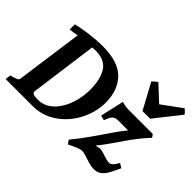

<svg xmlns="http://www.w3.org/2000/svg" viewBox="-143 -1013 1315 1315"><g transform="rotate(45 514.5 -355.5)"><path d="M594.2 -368.7Q594.2 -304.2 570.3 -239Q546.4 -173.8 501.7 -119.9Q457 -65.9 394.5 -33Q332 0 254.4 0H-4.9L0 -40.5Q62 -53.7 64 -70.3L131.8 -560.5L64.9 -549.8V-600.1Q102.1 -609.4 145.3 -616Q188.5 -622.6 230.5 -626.2Q272.5 -629.9 305.7 -629.9Q457 -629.9 525.6 -559.8Q594.2 -489.7 594.2 -368.7ZM290 -574.2Q282.7 -574.2 275.4 -573.2Q268.1 -572.3 260.7 -571.8L194.8 -82.5Q192.9 -68.4 205.6 -62Q218.3 -55.7 251.5 -55.7Q300.8 -55.7 339.1 -82.8Q377.4 -109.9 403.6 -154.1Q429.7 -198.2 443.1 -251Q456.5 -303.7 456.5 -355Q456.5 -459.5 419.2 -516.8Q381.8 -574.2 290 -574.2ZM988.8 -424.8Q948.7 -381.8 920.9 -345.7Q893.1 -309.6 869.1 -274.7Q845.2 -239.7 818.1 -200.7Q791 -161.6 752.4 -112.3Q752.4 -112.3 766.4 -116.2Q780.3 -120.1 792.5 -120.1Q805.7 -120.1 825.7 -113.8Q845.7 -107.4 866.2 -101.1Q886.7 -94.7 900.9 -94.7Q910.2 -94.7 923.3 -104Q936.5 -113.3 955.1 -147.9L987.3 -128.4Q969.2 -87.9 952.1 -56.6Q935.1 -25.4 913.3 -7.8Q891.6 9.8 859.4 9.8Q832.5 9.8 804.9 1.5Q777.3 -6.8 753.7 -14.9Q730 -22.9 714.4 -22.9Q698.7 -22.9 674.6 -13.2Q650.4 -3.4 613.3 15.1L593.8 -12.2Q642.6 -70.8 687.3 -135Q731.9 -199.2 770 -254.9Q808.1 -310.5 836.4 -344.2H735.4Q712.4 -344.2 698.2 -330.8Q684.1 -317.4 669.9 -276.4L634.3 -285.2Q640.6 -314.5 648.7 -349.1Q656.7 -383.8 663.6 -413.6Q670.4 -443.4 672.9 -457Q682.1 -455.1 700.2 -450.9Q718.3 -446.8 735.4 -446.8H973.6ZM1033.7 -693.8 886.7 -507.8H812.5L711.9 -693.8Q719.7 -702.1 730.2 -711.2Q740.7 -720.2 748.5 -725.6L860.4 -621.1L1003.4 -725.6Q1009.3 -720.7 1018.8 -711.7Q1028.3 -702.6 1033.7 -693.8Z"/></g></svg>

Font: Gentium Book Plus
Style: Bold Italic
Weight: 700
Italic angle: -8°
Designer: Victor Gaultney, Annie Olsen, Iska Routamaa, Becca Hirsbrunner
Foundry: SIL International
Version: Version 6.101